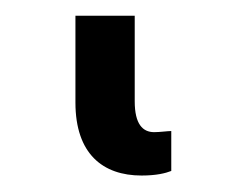

<svg xmlns="http://www.w3.org/2000/svg" viewBox="-20 23 307 239"><path d="M156.2 241.5C174.7 241.5 186.1 238.6 193.2 235.8V186.1C188.9 186.1 179 187.5 171.9 187.5C157.7 187.5 147.7 177.6 147.7 149.1V42.6H73.9V150.6C73.9 214.5 108 241.5 156.2 241.5Z"/></svg>

Font: Magic Ui Pro
Style: Regular
Weight: 400
Designer: Stefan Endress, Andreas Faust
Version: Version 1.000;FEAKit 1.0